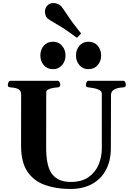

<svg xmlns="http://www.w3.org/2000/svg" viewBox="-20 -1221 873 1255"><path d="M705.6 -600.6 704.6 -252Q704.6 -171.4 673.1 -111.6Q641.6 -51.8 582.5 -18.8Q523.4 14.2 439.9 14.2Q348.1 14.2 274.9 -11.5Q201.7 -37.1 159.7 -98.6Q117.7 -160.2 117.7 -267.6L118.2 -602.5Q118.2 -623.5 106.9 -633.1Q95.7 -642.6 79.8 -645.8Q64 -648.9 48.8 -649.9Q38.6 -650.9 34.9 -654.1Q31.2 -657.2 31.2 -668Q31.2 -673.3 35.4 -683.1Q39.6 -692.9 47.9 -692.9H357.4Q365.7 -692.9 369.9 -683.1Q374 -673.3 374 -668Q374 -651.4 357.9 -649.9Q341.3 -648.9 323.7 -645.5Q306.2 -642.1 294.2 -635.7Q282.2 -629.4 282.2 -618.7L281.7 -255.9Q281.7 -132.3 321.3 -82Q360.8 -31.7 441.9 -31.7Q514.2 -31.7 559.1 -63.5Q604 -95.2 624.8 -145.3Q645.5 -195.3 645.5 -251V-607.4Q645.5 -624 629.4 -632.6Q613.3 -641.1 593 -644.8Q572.8 -648.4 559.1 -649.9Q548.8 -650.9 545.2 -654.1Q541.5 -657.2 541.5 -668Q541.5 -673.3 545.7 -683.1Q549.8 -692.9 558.1 -692.9H786.1Q794.4 -692.9 798.6 -683.1Q802.7 -673.3 802.7 -668Q802.7 -650.4 786.6 -649.9Q749 -648.4 727.3 -636.4Q705.6 -624.3 705.6 -600.6ZM558.6 -769Q521 -769 498.8 -795.4Q476.6 -821.8 476.6 -858.3Q476.6 -895.5 498.8 -921.9Q521 -948.2 558.6 -948.2Q596.2 -948.2 618.7 -921.9Q641.1 -895.5 641.1 -858.3Q641.1 -821.8 618.7 -795.4Q596.2 -769 558.6 -769ZM325.7 -769Q288.1 -769 265.9 -795.4Q243.7 -821.8 243.7 -858.3Q243.7 -895.5 265.9 -921.9Q288.1 -948.2 325.7 -948.2Q363.3 -948.2 385.7 -921.9Q408.2 -895.5 408.2 -858.3Q408.2 -821.8 385.7 -795.4Q363.3 -769 325.7 -769ZM482.9 -973.6Q408.2 -1029.8 355 -1060.3Q301.8 -1090.8 290 -1101.6Q282.7 -1108.4 278.3 -1119.9Q273.9 -1131.3 273.9 -1144Q273.9 -1154.8 277.6 -1165.5Q281.2 -1176.3 289.6 -1185.1Q305.2 -1201.2 329.1 -1201.2Q343.3 -1201.2 356 -1196Q368.7 -1190.9 376.5 -1183.6Q387.7 -1172.9 420.9 -1122.1Q454.1 -1071.3 510.3 -1002Z"/></svg>

Font: Gelasio
Style: Regular
Weight: 400
Designer: Eben Sorkin
Foundry: Eben Sorkin
Version: Version 1.008